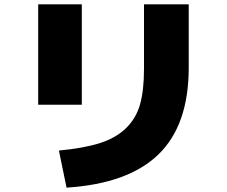

<svg xmlns="http://www.w3.org/2000/svg" viewBox="-20 -790 1040 880"><path d="M285 70 250 -100Q366 -111 439 -134.5Q512 -158 558 -203Q604 -248 622 -312Q640 -376 640 -475V-770H845V-480Q845 -217 706.5 -82.5Q568 52 285 70ZM155 -310V-770H355V-310Z"/></svg>

Font: M PLUS 1p Black
Style: Regular
Weight: 900
Version: Version 1.061